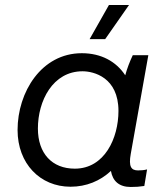

<svg xmlns="http://www.w3.org/2000/svg" viewBox="-20 -740 656 765"><path d="M501 5C521 5 536 4 555 1L566 -65C554 -62 543 -61 530 -61C502 -61 492 -77 501 -127L571 -520H509C497 -495 486 -466 479 -440C443 -495 383 -528 306 -528C145 -528 50 -373 50 -222C50 -88 140 4 261 4C324 4 379 -19 422 -59C429 -18 455 5 501 5ZM309 -456C353 -456 452 -432 452 -298C452 -190 397 -68 278 -68C187 -68 131 -129 131 -228C131 -338 190 -456 309 -456ZM399 -584 494 -720H414L337 -584Z"/></svg>

Font: Fixel Text 20240404
Style: Italic
Weight: 400
Width: 4
Italic angle: -10°
Designer: AlfaBravo + MacPaw
Foundry: Kyrylo Tkachov, Marchela Mozhyna, Serhii Makarenko, Maria Weinstein, Zakhar Kryvoshyya
Version: Version 1.211;Glyphs 3.2 (3225)